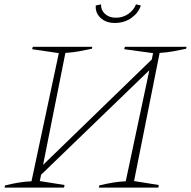

<svg xmlns="http://www.w3.org/2000/svg" viewBox="-20 -858 873 878"><path d="M1 0 3 -10Q35 -18 65.5 -23Q96 -28 124 -29L249 -615L127 -633L130 -644H402L400 -635Q372 -629 342 -623.5Q312 -618 279 -616L177 -104L674 -586L680 -615L548 -633L551 -644H833L831 -635Q803 -629 773 -623.5Q743 -618 710 -616L593 -30L706 -12L704 0H432L434 -10Q466 -18 496.5 -23Q527 -28 555 -29L663 -537L168 -59L162 -30L275 -12L273 0ZM505 -753Q464 -753 439.5 -776.5Q415 -800 418 -833L442 -838Q441 -812 460 -794.5Q479 -777 510 -777Q542 -777 567 -794.5Q592 -812 602 -838L624 -833Q614 -800 581.5 -776.5Q549 -753 505 -753Z"/></svg>

Font: Piazzolla Thin
Style: Italic
Weight: 100
Italic angle: -11.3°
Designer: Juan Pablo del Peral
Foundry: Huerta Tipografica
Version: Version 1.330